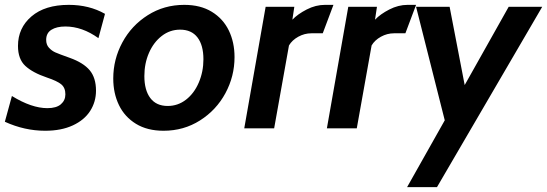

<svg xmlns="http://www.w3.org/2000/svg" viewBox="-33 -528 2251 790"><path d="M-13 -27 16 -133Q97 -83 162 -83Q199 -83 217.5 -99Q236 -115 236 -140Q236 -167 219 -181Q202 -195 160 -209Q101 -229 71 -257Q41 -285 41 -339Q41 -413 96.5 -460.5Q152 -508 250 -508Q334 -508 399 -471L372 -371Q305 -419 236 -419Q200 -419 178.5 -405.5Q157 -392 157 -364Q157 -344 168.5 -331.5Q180 -319 194.5 -312.5Q209 -306 254 -290Q310 -270 336 -239Q362 -208 362 -155Q362 -109 338 -71.5Q314 -34 266.5 -12Q219 10 153 10Q68 10 -13 -27Z M433 -205Q433 -284 470.5 -353.5Q508 -423 575 -465.5Q642 -508 725 -508Q792 -508 838.5 -479.5Q885 -451 908.5 -402.5Q932 -354 932 -293Q932 -214 894.5 -144.5Q857 -75 790 -32.5Q723 10 640 10Q573 10 526.5 -18.5Q480 -47 456.5 -95.5Q433 -144 433 -205ZM804 -284Q804 -342 779.5 -374Q755 -406 708 -406Q666 -406 632.5 -380Q599 -354 580 -310.5Q561 -267 561 -215Q561 -157 585.5 -124.5Q610 -92 657 -92Q699 -92 732.5 -118Q766 -144 785 -188.5Q804 -233 804 -284Z M1060 -500H1178L1170 -447Q1192 -470 1229 -489Q1266 -508 1304 -508H1339L1295 -391H1248Q1220 -391 1194.5 -377Q1169 -363 1156 -341L1095 0H972Z M1400 -500H1518L1510 -447Q1532 -470 1569 -489Q1606 -508 1644 -508H1679L1635 -391H1588Q1560 -391 1534.5 -377Q1509 -363 1496 -341L1435 0H1312Z M1797 -33 1679 -500H1817L1879 -178L2060 -500H2198L1765 242H1642Z"/></svg>

Font: Cabin
Style: Bold Italic
Weight: 700
Italic angle: -7°
Designer: Pablo Impallari
Foundry: Pablo Impallari. http://www.impallari.com Igino Marini. http://www.ikern.com
Version: Version 2.200